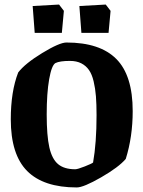

<svg xmlns="http://www.w3.org/2000/svg" viewBox="-20 -804 624 835"><path d="M130.9 -661.1 122.1 -777.8 236.8 -784.2 257.8 -756.8 249 -661.1ZM334 -661.1 325.2 -777.8 439.9 -784.2 460.9 -756.8 452.1 -661.1ZM314 11.2Q169.4 11.2 98.1 -60.3Q26.9 -131.8 26.9 -285.2Q26.9 -405.8 59.1 -488.8Q88.9 -527.8 163.8 -573.5Q238.8 -619.1 269 -619.1Q414.6 -619.1 485.8 -547.6Q557.1 -476.1 557.1 -320.8Q557.1 -209 526.9 -112.8Q496.1 -76.7 419.7 -32.7Q343.3 11.2 314 11.2ZM307.1 -67.9Q317.4 -67.9 348.9 -80.3Q380.4 -92.8 384.8 -97.2Q399.9 -182.1 399.9 -303.2Q399.9 -351.1 397.2 -385.3Q394.5 -419.4 387.2 -450.2Q379.9 -481 366.9 -499.5Q354 -518.1 333.5 -528.6Q313 -539.1 284.2 -539.1Q240.2 -539.1 221.2 -529.8Q204.6 -520.5 193.8 -459.5Q183.1 -398.4 183.1 -306.2Q183.1 -213.9 194.6 -163.1Q206.1 -112.3 232.7 -90.1Q259.3 -67.9 307.1 -67.9Z"/></svg>

Font: Grenze
Style: Bold
Weight: 700
Designer: Renata Polastri
Foundry: Omnibus-Type
Version: Version 1.002;PS 001.002;hotconv 1.0.88;makeotf.lib2.5.64775